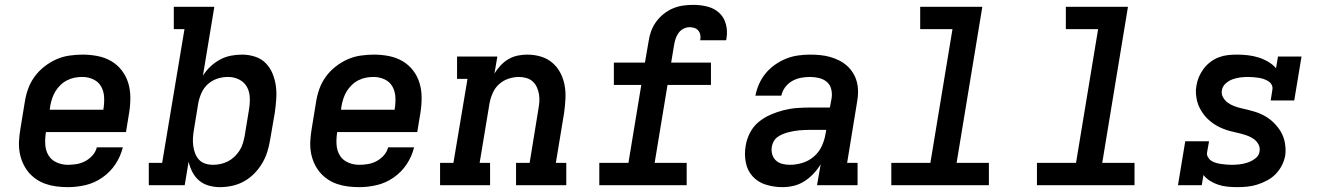

<svg xmlns="http://www.w3.org/2000/svg" viewBox="-20 -763 5440 791"><path d="M260 8Q236 8 212.5 5Q189 2 167.5 -5.5Q146 -13 127.5 -26Q109 -39 95.5 -56Q82 -73 73 -94Q64 -115 60.5 -138Q57 -161 58.5 -184.5Q60 -208 64 -232L82 -342Q86 -369 95.5 -396Q105 -423 122 -446.5Q139 -470 162.5 -488.5Q186 -507 212 -518.5Q238 -530 266 -534Q294 -538 321 -538Q352 -538 382.5 -532Q413 -526 438.5 -511Q464 -496 482 -472.5Q500 -449 508.5 -420.5Q517 -392 517 -360.5Q517 -329 512 -298L499 -219H169V-217Q165 -192 166.5 -167.5Q168 -143 179.5 -123.5Q191 -104 213 -94Q235 -84 260 -84Q277 -84 295.5 -87Q314 -90 331 -99Q348 -108 361 -122.5Q374 -137 379 -156H486Q477 -119 455.5 -86.5Q434 -54 401.5 -31.5Q369 -9 332.5 -0.5Q296 8 260 8ZM185 -311H406V-313Q410 -337 409 -361.5Q408 -386 397 -406Q386 -426 364.5 -436Q343 -446 319 -446Q303 -446 287.5 -443Q272 -440 257 -432.5Q242 -425 229.5 -413Q217 -401 208.5 -387Q200 -373 195 -358Q190 -343 187 -327Z M886 8Q862 8 839.5 1.5Q817 -5 800 -19.5Q783 -34 772.5 -54.5Q762 -75 757 -97L741 0H593V-92H648L740 -643H696V-735H863L816 -451Q829 -472 847 -489Q865 -506 886.5 -517.5Q908 -529 931 -533.5Q954 -538 977 -538Q1005 -538 1031 -529.5Q1057 -521 1075 -502.5Q1093 -484 1103 -459.5Q1113 -435 1116.5 -408.5Q1120 -382 1118 -354Q1116 -326 1112 -298L1093 -188Q1089 -163 1081.5 -138.5Q1074 -114 1060.5 -91Q1047 -68 1028 -48.5Q1009 -29 985.5 -16Q962 -3 936.5 2.5Q911 8 886 8ZM858 -84Q873 -84 889 -87.5Q905 -91 919.5 -98.5Q934 -106 946 -117.5Q958 -129 967 -143Q976 -157 980.5 -172.5Q985 -188 988 -203L1006 -313Q1010 -337 1009 -361.5Q1008 -386 997 -405.5Q986 -425 965 -435.5Q944 -446 919 -446Q919 -446 919 -446Q919 -446 919 -446Q897 -446 875.5 -439Q854 -432 837 -417Q820 -402 810.5 -381Q801 -360 797 -339L779 -229Q776 -212 775 -195.5Q774 -179 776 -163Q778 -147 783.5 -132Q789 -117 799.5 -105.5Q810 -94 825.5 -89Q841 -84 858 -84Z M1460 8Q1436 8 1412.5 5Q1389 2 1367.5 -5.5Q1346 -13 1327.5 -26Q1309 -39 1295.5 -56Q1282 -73 1273 -94Q1264 -115 1260.5 -138Q1257 -161 1258.5 -184.5Q1260 -208 1264 -232L1282 -342Q1286 -369 1295.5 -396Q1305 -423 1322 -446.5Q1339 -470 1362.5 -488.5Q1386 -507 1412 -518.5Q1438 -530 1466 -534Q1494 -538 1521 -538Q1552 -538 1582.5 -532Q1613 -526 1638.5 -511Q1664 -496 1682 -472.5Q1700 -449 1708.5 -420.5Q1717 -392 1717 -360.5Q1717 -329 1712 -298L1699 -219H1369V-217Q1365 -192 1366.5 -167.5Q1368 -143 1379.5 -123.5Q1391 -104 1413 -94Q1435 -84 1460 -84Q1477 -84 1495.5 -87Q1514 -90 1531 -99Q1548 -108 1561 -122.5Q1574 -137 1579 -156H1686Q1677 -119 1655.5 -86.5Q1634 -54 1601.5 -31.5Q1569 -9 1532.5 -0.5Q1496 8 1460 8ZM1385 -311H1606V-313Q1610 -337 1609 -361.5Q1608 -386 1597 -406Q1586 -426 1564.5 -436Q1543 -446 1519 -446Q1503 -446 1487.5 -443Q1472 -440 1457 -432.5Q1442 -425 1429.5 -413Q1417 -401 1408.5 -387Q1400 -373 1395 -358Q1390 -343 1387 -327Z M1793 0V-92H1848L1906 -438H1863V-530H2029L2017 -460Q2028 -478 2042.5 -493.5Q2057 -509 2075 -519.5Q2093 -530 2113 -534Q2133 -538 2152 -538Q2181 -538 2208 -530Q2235 -522 2255.5 -504.5Q2276 -487 2288.5 -463Q2301 -439 2306 -412Q2311 -385 2309.5 -356Q2308 -327 2304 -298L2270 -92H2313V0H2106V-92H2162L2198 -313Q2201 -329 2202 -344.5Q2203 -360 2200.5 -375Q2198 -390 2191.5 -404Q2185 -418 2174.5 -427.5Q2164 -437 2149 -441.5Q2134 -446 2118 -446Q2097 -446 2075.5 -439Q2054 -432 2037 -417Q2020 -402 2010.5 -381Q2001 -360 1997 -339L1956 -92H1999V0Z M2449 0V-92H2569L2622 -413H2509V-505H2637L2652 -592Q2655 -614 2662.5 -634.5Q2670 -655 2683 -673Q2696 -691 2714 -705.5Q2732 -720 2752.5 -728.5Q2773 -737 2794 -740Q2815 -743 2836 -743Q2866 -743 2894 -736Q2922 -729 2942.5 -710.5Q2963 -692 2970.5 -663.5Q2978 -635 2973 -606Q2973 -603 2972.5 -601Q2972 -599 2971 -597H2864Q2865 -598 2865 -598.5Q2865 -599 2865 -600Q2867 -610 2865 -620Q2863 -630 2856.5 -637.5Q2850 -645 2840.5 -648Q2831 -651 2821 -651Q2808 -651 2795.5 -644.5Q2783 -638 2775 -626.5Q2767 -615 2763 -602.5Q2759 -590 2757 -577L2745 -505H2909V-413H2730L2677 -92H2809V0Z M3203 8Q3169 8 3136 -2Q3103 -12 3081 -36Q3059 -60 3052.5 -94Q3046 -128 3052 -162Q3056 -189 3069.5 -215.5Q3083 -242 3105.5 -260.5Q3128 -279 3154.5 -290.5Q3181 -302 3208.5 -309Q3236 -316 3263.5 -318Q3291 -320 3318 -320H3399L3406 -358Q3409 -377 3404.5 -395.5Q3400 -414 3386.5 -425.5Q3373 -437 3354.5 -441.5Q3336 -446 3317 -446Q3299 -446 3280 -442.5Q3261 -439 3244 -429.5Q3227 -420 3215 -404Q3203 -388 3199 -369H3092Q3097 -394 3107.5 -417.5Q3118 -441 3134.5 -461Q3151 -481 3173 -496.5Q3195 -512 3219 -521.5Q3243 -531 3268 -534.5Q3293 -538 3317 -538Q3338 -538 3359 -536Q3380 -534 3399.5 -528.5Q3419 -523 3437 -514Q3455 -505 3469.5 -492Q3484 -479 3494.5 -462Q3505 -445 3510 -425.5Q3515 -406 3515 -385Q3515 -364 3511 -343L3470 -92H3513V0H3346L3361 -86Q3348 -65 3331 -47Q3314 -29 3293.5 -16Q3273 -3 3250 2.5Q3227 8 3204 8Q3204 8 3204 8Q3204 8 3203 8ZM3234 -84Q3260 -84 3286 -92Q3312 -100 3333 -118Q3354 -136 3365.5 -161Q3377 -186 3381 -212L3384 -228H3318Q3306 -228 3295 -227.5Q3284 -227 3272.5 -226Q3261 -225 3250 -223Q3239 -221 3227.5 -218Q3216 -215 3205 -210.5Q3194 -206 3184 -199Q3174 -192 3168 -181.5Q3162 -171 3160 -160Q3157 -144 3161 -128.5Q3165 -113 3176 -102.5Q3187 -92 3202.5 -88Q3218 -84 3234 -84Z M3652 0V-92H3813L3904 -643H3771V-735H4027L3921 -92H4054V0Z M4252 0V-92H4413L4504 -643H4371V-735H4627L4521 -92H4654V0Z M5076 8Q5057 8 5037 6Q5017 4 4999 -2Q4981 -8 4965 -18Q4949 -28 4938 -42L4931 0H4833L4863 -181H4961L4953 -136Q4951 -125 4956.5 -115.5Q4962 -106 4970.5 -100.5Q4979 -95 4989.5 -92Q5000 -89 5010.5 -87.5Q5021 -86 5032 -85Q5043 -84 5054 -84Q5071 -84 5087.5 -86Q5104 -88 5120.5 -93.5Q5137 -99 5152 -110.5Q5167 -122 5169 -139Q5172 -155 5164.5 -168.5Q5157 -182 5145 -190.5Q5133 -199 5119 -204Q5105 -209 5090 -213Q5075 -217 5060.5 -220Q5046 -223 5031.5 -228Q5017 -233 5003.5 -239.5Q4990 -246 4978 -254.5Q4966 -263 4955.5 -273Q4945 -283 4936.5 -295Q4928 -307 4921.5 -320Q4915 -333 4911.5 -348Q4908 -363 4907 -378.5Q4906 -394 4909 -410Q4912 -429 4919.5 -446.5Q4927 -464 4939 -480Q4951 -496 4967 -508Q4983 -520 5001.5 -527Q5020 -534 5038.5 -536Q5057 -538 5075 -538Q5098 -538 5120.5 -535.5Q5143 -533 5164 -526.5Q5185 -520 5204 -509Q5223 -498 5237 -482L5245 -530H5342L5312 -349H5215L5222 -394Q5224 -405 5218.5 -414.5Q5213 -424 5204.5 -429Q5196 -434 5186 -437.5Q5176 -441 5165 -442.5Q5154 -444 5143.5 -445Q5133 -446 5122 -446Q5106 -446 5090 -444Q5074 -442 5058.5 -436.5Q5043 -431 5030 -419.5Q5017 -408 5014 -392Q5011 -376 5018.5 -362.5Q5026 -349 5037.5 -340.5Q5049 -332 5063 -326.5Q5077 -321 5092 -317.5Q5107 -314 5121.5 -310.5Q5136 -307 5150.5 -302.5Q5165 -298 5178.5 -291.5Q5192 -285 5204 -277Q5216 -269 5226.5 -258.5Q5237 -248 5246 -236.5Q5255 -225 5261.5 -211.5Q5268 -198 5271.5 -184Q5275 -170 5276 -154Q5277 -138 5275 -123Q5271 -101 5261 -81.5Q5251 -62 5235.5 -46Q5220 -30 5200 -19.5Q5180 -9 5159.5 -2.5Q5139 4 5118 6Q5097 8 5076 8Z"/></svg>

Font: Iosevka Curly Slab SmBdExObl
Style: Regular
Weight: 600
Width: 7
Italic angle: -9°
Monospace: yes
Designer: Belleve Invis
Foundry: Belleve Invis
Version: Version 11.1.0; ttfautohint (v1.8.3)